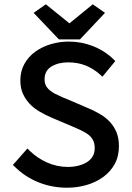

<svg xmlns="http://www.w3.org/2000/svg" viewBox="-20 -864 615 896"><path d="M108 -171 119 -160Q154 -126 200 -105.5Q246 -85 297 -85Q322 -85 344.5 -90.5Q367 -96 384.5 -106.5Q402 -117 412 -133.5Q422 -150 422 -172Q422 -195 414 -210Q406 -225 392 -236Q379 -246 358 -256Q348 -261 337 -265.5Q326 -270 315 -275L223 -314Q193 -327 166 -342.5Q139 -358 119 -379Q99 -400 87 -426.5Q75 -453 75 -489Q75 -532 94 -566Q113 -600 145 -623Q177 -646 217.5 -658Q258 -670 301 -670Q360 -670 414.5 -648.5Q469 -627 510 -587L518 -579L458 -506L446 -517Q414 -545 378 -559Q342 -573 298 -573Q252 -573 220 -553.5Q188 -534 188 -494Q188 -474 196.5 -460.5Q205 -447 220 -437Q233 -427 255 -418Q264 -413 274 -409Q284 -405 294 -401L385 -362Q417 -349 444.5 -333Q472 -317 492 -296Q512 -275 523.5 -247Q535 -219 535 -182Q535 -134 515 -98Q495 -62 461 -37.5Q427 -13 383.5 -0.5Q340 12 293 12Q222 12 159 -13.5Q96 -39 49 -86L40 -94ZM304 -755 413 -844 470 -804 353 -680H255L137 -804L194 -844Z"/></svg>

Font: Codetta
Style: Bold
Weight: 700
Designer: Ulrich Proeller
Foundry: PROSA GmbH
Version: Version 2.00;September 29, 2018;FontCreator 11.5.0.2427 64-b